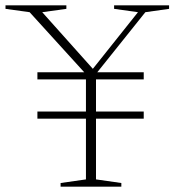

<svg xmlns="http://www.w3.org/2000/svg" viewBox="-44 -696 650 716"><path d="M492 -280V-253.5H95.5V-280ZM492 -426.5V-400H95.5V-426.5ZM314 -420.5V-27L408.5 -13.5V0H182V-13.5L276.5 -27V-419.5L66.5 -650.5L-23.5 -663V-676H203.5V-663L113.5 -650.5L311.5 -429H294L470.5 -650.5L381.5 -663V-676H586.5V-663L498 -650.5Z"/></svg>

Font: Newsreader 16pt 16pt ExtraLight
Style: Regular
Weight: 250
Version: Version 1.003